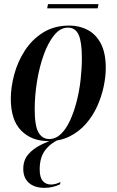

<svg xmlns="http://www.w3.org/2000/svg" viewBox="-20 -669 561 924"><path d="M213 10Q132 10 82 -40.5Q32 -91 32 -194Q32 -249 48.5 -310.5Q65 -372 99.5 -425.5Q134 -479 187.5 -512.5Q241 -546 314 -546Q362 -546 402 -525Q442 -504 465.5 -459Q489 -414 489 -342Q489 -299 478.5 -250.5Q468 -202 447 -156Q426 -110 393 -72.5Q360 -35 315 -12.5Q270 10 213 10ZM217 0Q248 0 273 -24Q298 -48 317 -89Q336 -130 349 -181Q362 -232 368 -286Q374 -340 374 -390Q374 -467 358.5 -501.5Q343 -536 307 -536Q270 -536 240.5 -499.5Q211 -463 190 -404Q169 -345 158 -276.5Q147 -208 147 -143Q147 -64 165 -32Q183 0 217 0ZM194 235Q146 235 119 211Q92 187 92 144Q92 102 115.5 74.5Q139 47 175 29Q211 11 248 -1H273Q229 15 200 50.5Q171 86 171 146Q171 185 186 202Q201 219 225 219Q247 219 271 207L269 218Q234 235 194 235ZM207 -629 211 -649H454L450 -629Z"/></svg>

Font: Noto Serif Display Condensed SemiBold
Style: Italic
Weight: 600
Width: 3
Italic angle: -12°
Designer: Monotype Design Team
Foundry: Monotype Imaging Inc.
Version: Version 2.009